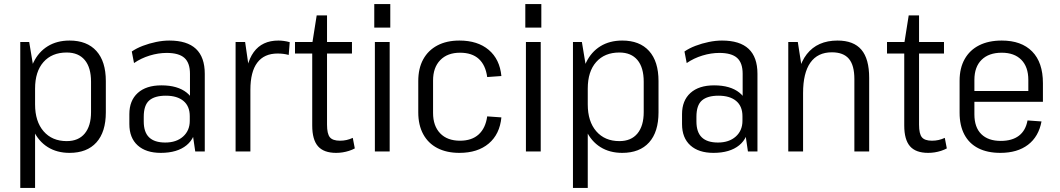

<svg xmlns="http://www.w3.org/2000/svg" viewBox="-20 -747 5226 947"><path d="M323 7Q261 7 215.5 -21.5Q170 -50 145 -103.5Q120 -157 119 -229V-315Q120 -387 145 -439Q170 -491 215.5 -519Q261 -547 323 -547Q409 -547 455.5 -495.5Q502 -444 502 -347V-193Q502 -96 455.5 -44.5Q409 7 323 7ZM80 -540H124L153 -365V180H80ZM309 -51Q367 -51 398 -88.5Q429 -126 429 -194V-344Q429 -414 398 -451Q367 -488 309 -488Q236 -488 194.5 -441Q153 -394 153 -310V-232Q153 -148 195 -99.5Q237 -51 309 -51Z M917 -177V-383Q917 -437 889.5 -461.5Q862 -486 802 -486Q761 -486 718.5 -473Q676 -460 641 -436L630 -493Q653 -509 684.5 -521Q716 -533 750 -540Q784 -547 815 -547Q903 -547 946.5 -506Q990 -465 990 -383V0H943ZM773 7Q700 7 659 -30Q618 -67 618 -135V-184Q618 -251 659.5 -288.5Q701 -326 776 -326Q856 -326 901 -290Q946 -254 946 -187V-136Q946 -68 900 -30.5Q854 7 773 7ZM795 -44Q850 -44 883 -73.5Q916 -103 916 -151V-174Q916 -223 885 -249Q854 -275 798 -275Q743 -275 716 -251.5Q689 -228 689 -171V-148Q689 -95 715.5 -69.5Q742 -44 795 -44Z M1142 -540H1189L1215 -360V0H1142ZM1190 -323Q1190 -433 1231.5 -490Q1273 -547 1353 -547Q1366 -547 1380.5 -545Q1395 -543 1409 -539L1404 -476Q1379 -483 1349 -483Q1283 -483 1249 -438Q1215 -393 1215 -304Z M1638 7Q1577 7 1548.5 -25.5Q1520 -58 1520 -128V-532L1542 -671H1593V-132Q1593 -87 1607 -70Q1621 -53 1657 -53Q1674 -53 1689.5 -56.5Q1705 -60 1720 -67L1730 -15Q1717 -8 1701.5 -3Q1686 2 1670 4.5Q1654 7 1638 7ZM1435 -540H1716V-483H1435Z M1902 -540V0H1829V-540ZM1905 -727V-611H1826V-727Z M2246 7Q2183 7 2137.5 -16.5Q2092 -40 2067.5 -85Q2043 -130 2043 -193V-347Q2043 -410 2067.5 -454.5Q2092 -499 2137.5 -523Q2183 -547 2246 -547Q2336 -547 2390.5 -501Q2445 -455 2453 -372L2383 -367Q2375 -426 2341.5 -456.5Q2308 -487 2249 -487Q2187 -487 2151.5 -450.5Q2116 -414 2116 -350V-190Q2116 -126 2151 -89.5Q2186 -53 2249 -53Q2307 -53 2341 -84Q2375 -115 2383 -173L2453 -168Q2445 -85 2390.5 -39Q2336 7 2246 7Z M2647 -540V0H2574V-540ZM2650 -727V-611H2571V-727Z M3049 7Q2987 7 2941.5 -21.5Q2896 -50 2871 -103.5Q2846 -157 2845 -229V-315Q2846 -387 2871 -439Q2896 -491 2941.5 -519Q2987 -547 3049 -547Q3135 -547 3181.5 -495.5Q3228 -444 3228 -347V-193Q3228 -96 3181.5 -44.5Q3135 7 3049 7ZM2806 -540H2850L2879 -365V180H2806ZM3035 -51Q3093 -51 3124 -88.5Q3155 -126 3155 -194V-344Q3155 -414 3124 -451Q3093 -488 3035 -488Q2962 -488 2920.5 -441Q2879 -394 2879 -310V-232Q2879 -148 2921 -99.5Q2963 -51 3035 -51Z M3643 -177V-383Q3643 -437 3615.5 -461.5Q3588 -486 3528 -486Q3487 -486 3444.5 -473Q3402 -460 3367 -436L3356 -493Q3379 -509 3410.5 -521Q3442 -533 3476 -540Q3510 -547 3541 -547Q3629 -547 3672.5 -506Q3716 -465 3716 -383V0H3669ZM3499 7Q3426 7 3385 -30Q3344 -67 3344 -135V-184Q3344 -251 3385.5 -288.5Q3427 -326 3502 -326Q3582 -326 3627 -290Q3672 -254 3672 -187V-136Q3672 -68 3626 -30.5Q3580 7 3499 7ZM3521 -44Q3576 -44 3609 -73.5Q3642 -103 3642 -151V-174Q3642 -223 3611 -249Q3580 -275 3524 -275Q3469 -275 3442 -251.5Q3415 -228 3415 -171V-148Q3415 -95 3441.5 -69.5Q3468 -44 3521 -44Z M4194 -357Q4194 -425 4167 -457Q4140 -489 4083 -489Q4013 -489 3977 -438Q3941 -387 3941 -288L3907 -221V-282Q3907 -413 3959.5 -480Q4012 -547 4111 -547Q4190 -547 4228.5 -502Q4267 -457 4267 -363V0H4194ZM3868 -540H3915L3941 -373V0H3868Z M4558 7Q4497 7 4468.5 -25.5Q4440 -58 4440 -128V-532L4462 -671H4513V-132Q4513 -87 4527 -70Q4541 -53 4577 -53Q4594 -53 4609.5 -56.5Q4625 -60 4640 -67L4650 -15Q4637 -8 4621.5 -3Q4606 2 4590 4.5Q4574 7 4558 7ZM4355 -540H4636V-483H4355Z M4914 7Q4850 7 4805 -16Q4760 -39 4736.5 -83.5Q4713 -128 4713 -191V-349Q4713 -411 4738 -455.5Q4763 -500 4809.5 -523.5Q4856 -547 4921 -547Q5018 -547 5071 -493Q5124 -439 5124 -337V-245H4772V-298H5064L5052 -271V-353Q5052 -417 5017.5 -452Q4983 -487 4921 -487Q4857 -487 4821.5 -452Q4786 -417 4786 -353V-183Q4786 -119 4820 -85.5Q4854 -52 4916 -52Q4972 -52 5005.5 -77.5Q5039 -103 5048 -153L5117 -148Q5103 -73 5050.5 -33Q4998 7 4914 7Z"/></svg>

Font: Pathway Extreme SemiCondensed Light
Style: Regular
Weight: 300
Width: 4
Version: Version 1.001;gftools[0.9.26]